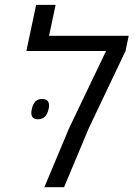

<svg xmlns="http://www.w3.org/2000/svg" viewBox="-20 -779 556 799"><path d="M515.6 -629.9 502.4 -566.9 349.1 -244.6 246.6 0H164.6L267.1 -244.6L421.4 -566.9H89.8L130.4 -758.8H211.4L184.1 -629.9ZM155.3 -367.2Q184.1 -367.2 184.1 -339.8Q184.1 -333 182.1 -324.7Q173.3 -282.7 137.7 -282.7Q110.4 -282.7 110.4 -309.1Q110.4 -315.9 112.3 -324.7Q121.1 -367.2 155.3 -367.2Z"/></svg>

Font: Open Sans Hebrew
Style: Italic
Weight: 400
Italic angle: -12°
Foundry: Ascender Corporation, Yanek Iontef
Version: Version 2.001;PS 002.001;hotconv 1.0.70;makeotf.lib2.5.58329